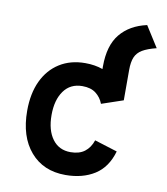

<svg xmlns="http://www.w3.org/2000/svg" viewBox="-85 -821 785 904"><g transform="rotate(10 308.0 -369.0)"><path d="M288.5 12Q182.5 12 120.8 -59.8Q59 -131.5 59 -255Q59 -337.5 87.2 -397.5Q115.5 -457.5 167.5 -490.2Q219.5 -523 290 -523Q336.5 -523 374 -509.5V-522.5Q374 -622.5 419 -677.2Q464 -732 545.5 -750L608.5 -650.5Q566 -640 542 -625.8Q518 -611.5 508.2 -588.2Q498.5 -565 498.5 -527V-382L395.5 -347Q384.5 -376.5 360.2 -395.2Q336 -414 295.5 -414Q238 -414 206.8 -370.5Q175.5 -327 175.5 -255Q175.5 -182.5 206.8 -140.2Q238 -98 293.5 -98Q335 -98 360.8 -117.5Q386.5 -137 398.5 -173L507.5 -139Q485 -60.5 427.5 -24.2Q370 12 288.5 12Z"/></g></svg>

Font: Overpass Mono
Style: Bold
Weight: 700
Monospace: yes
Designer: Delve Withrington, Dave Bailey
Foundry: Delve Fonts LLC
Version: Version 4.000